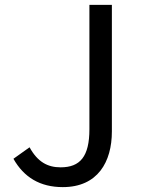

<svg xmlns="http://www.w3.org/2000/svg" viewBox="-20 -753 576 786"><path d="M237 13C380 13 438 -90 438 -215V-733H346V-224C346 -112 308 -68 228 -68C175 -68 134 -90 101 -150L35 -103C78 -27 144 13 237 13Z"/></svg>

Font: Spoqa Han Sans Neo
Style: Regular
Weight: 400
Designer: [Spoqa Han Sans Neo] Dong-huui Kim ___ Younghwa Kang ___ Yujin Lee ___ [Noto Sans] Ryoko NISHIZUKA ____ (kana & ideograp
Foundry: Spoqa (http://www.spoqa-han-sans.com)
Version: Version 1.100;hotconv 1.0.109;makeotfexe 2.5.65596